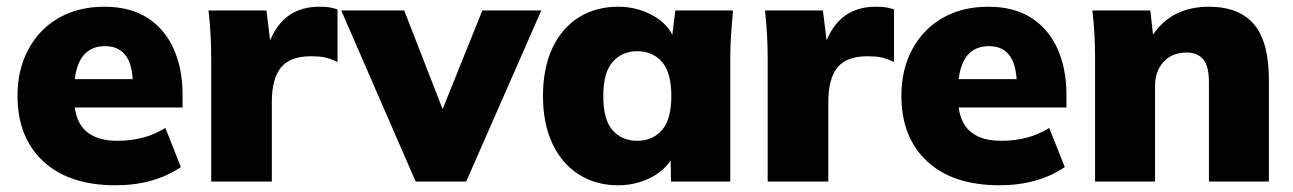

<svg xmlns="http://www.w3.org/2000/svg" viewBox="-20 -539 3839 570"><path d="M323 11Q185 11 108.5 -60Q32 -131 32 -255Q32 -332 64 -392Q96 -452 154 -485.5Q212 -519 290 -519Q367 -519 418.5 -485.5Q470 -452 496 -393Q522 -334 522 -258V-220H202Q209 -169 241 -145Q273 -121 328 -121Q368 -121 403 -130Q438 -139 471 -159L517 -43Q437 11 323 11ZM292 -402Q214 -402 202 -304H374Q368 -402 292 -402Z M607 0V-369Q607 -438 599 -508H771L782 -419Q823 -519 928 -519Q949 -519 959.5 -517Q970 -515 982 -511V-355Q958 -366 942.5 -369Q927 -372 903 -372Q841 -372 814 -338.5Q787 -305 787 -236V0Z M1214 0 993 -508H1180L1294 -215L1412 -508H1587L1364 0Z M1815 11Q1749 11 1698.5 -21Q1648 -53 1620 -112.5Q1592 -172 1592 -254Q1592 -337 1620 -396.5Q1648 -456 1698.5 -487.5Q1749 -519 1815 -519Q1867 -519 1911.5 -496.5Q1956 -474 1976 -436L1985 -508H2156Q2153 -474 2150.5 -439Q2148 -404 2148 -370V0H1972L1971 -63Q1949 -29 1906.5 -9Q1864 11 1815 11ZM1872 -121Q1917 -121 1945 -152.5Q1973 -184 1973 -254Q1973 -324 1945 -355.5Q1917 -387 1872 -387Q1827 -387 1799 -355.5Q1771 -324 1771 -254Q1771 -184 1798.5 -152.5Q1826 -121 1872 -121Z M2259 0V-369Q2259 -438 2251 -508H2423L2434 -419Q2475 -519 2580 -519Q2601 -519 2611.5 -517Q2622 -515 2634 -511V-355Q2610 -366 2594.5 -369Q2579 -372 2555 -372Q2493 -372 2466 -338.5Q2439 -305 2439 -236V0Z M2947 11Q2809 11 2732.5 -60Q2656 -131 2656 -255Q2656 -332 2688 -392Q2720 -452 2778 -485.5Q2836 -519 2914 -519Q2991 -519 3042.5 -485.5Q3094 -452 3120 -393Q3146 -334 3146 -258V-220H2826Q2833 -169 2865 -145Q2897 -121 2952 -121Q2992 -121 3027 -130Q3062 -139 3095 -159L3141 -43Q3061 11 2947 11ZM2916 -402Q2838 -402 2826 -304H2998Q2992 -402 2916 -402Z M3231 0V-370Q3231 -404 3229 -439Q3227 -474 3223 -508H3395L3403 -436Q3459 -519 3569 -519Q3659 -519 3703 -466.5Q3747 -414 3747 -303V0H3569V-295Q3569 -343 3552 -363Q3535 -383 3503 -383Q3460 -383 3434.5 -355.5Q3409 -328 3409 -283V0Z"/></svg>

Font: Mulish Black
Style: Regular
Weight: 900
Designer: Vernon Adams
Foundry: Vernon Adams
Version: Version 3.603; ttfautohint (v1.8.3)